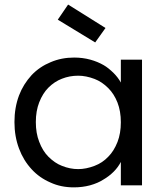

<svg xmlns="http://www.w3.org/2000/svg" viewBox="-20 -808 716 837"><path d="M43 -275.9Q43 -338.9 63 -392.1Q81.5 -440.9 118.2 -481Q153.3 -517.6 201.2 -537.1Q248 -557.1 303.2 -557.1Q340.8 -557.1 374 -547.9Q405.8 -539.1 432.1 -523.9Q452.6 -512.2 476.1 -488.8Q494.6 -470.2 506.8 -448.2V-547.9H599.1V0H506.8V-102.1Q494.6 -78.6 476.1 -60.1Q455.1 -39.1 430.2 -24.9Q407.2 -9.8 372.1 0Q338.9 8.8 301.8 8.8Q245.6 8.8 200.2 -12.2Q152.3 -32.7 118.2 -69.8Q82 -108.9 63 -160.2Q43 -213.4 43 -275.9ZM136.2 -275.9Q136.2 -227.1 150.9 -189.9Q166 -149.9 190.9 -125Q219.2 -96.7 250 -85Q285.2 -70.8 320.8 -70.8Q355 -70.8 392.1 -85Q426.8 -98.1 452.1 -125Q476.6 -149.4 492.2 -189Q506.8 -226.6 506.8 -274.9Q506.8 -323.2 492.2 -360.8Q477.5 -398.4 452.1 -423.8Q424.3 -451.7 392.1 -463.9Q355 -478 320.8 -478Q283.2 -478 250 -464.8Q217.8 -452.6 190.9 -425.8Q166.5 -401.4 150.9 -361.8Q136.2 -324.2 136.2 -275.9ZM231.9 -722.2 276.9 -788.1 439.9 -686 395 -623Z"/></svg>

Font: PoppinsZ
Style: Regular
Weight: 400
Designer: Ninad Kale (Devanagari), Jonny Pinhorn (Latin)
Foundry: Indian Type Foundry
Version: Version 3.002;FEAKit 1.0